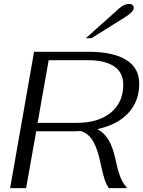

<svg xmlns="http://www.w3.org/2000/svg" viewBox="-20 -966 735 986"><path d="M480 -303Q516 -284 538 -246.5Q560 -209 574 -144Q585 -90 598.5 -56Q612 -22 630 -6L629 0H539Q525 -20 516.5 -47Q508 -74 498 -120Q483 -196 460 -237.5Q437 -279 396 -293Q385 -292 363 -292H166L114 0H32L155 -700H435Q561 -700 628 -658.5Q695 -617 695 -536Q695 -446 639 -385.5Q583 -325 480 -303ZM613 -531Q613 -594 565.5 -625.5Q518 -657 430 -657H230L173 -335H373Q485 -335 549 -387.5Q613 -440 613 -531ZM591 -922Q618 -946 642 -946Q653 -946 660 -940.5Q667 -935 667 -927Q667 -905 621 -877L450 -770H421Z"/></svg>

Font: Fahkwang Light
Style: Italic
Weight: 300
Italic angle: -10°
Version: Version 1.000; ttfautohint (v1.6)